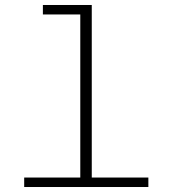

<svg xmlns="http://www.w3.org/2000/svg" viewBox="-20 -750 690 770"><path d="M302 0V-730H348V0ZM77 0V-38H575V0ZM152 -692V-730H325V-692Z"/></svg>

Font: Azeret Mono Thin
Style: Regular
Weight: 100
Designer: Martin Vácha
Foundry: Displaay
Version: Version 1.002